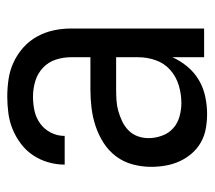

<svg xmlns="http://www.w3.org/2000/svg" viewBox="-50 -518 576 515"><g transform="rotate(-90 237.5 -260.0)"><path d="M190 8Q170 8 150.5 4.5Q131 1 114 -8.5Q97 -18 84 -33Q71 -48 63 -65.5Q55 -83 51.5 -102.5Q48 -122 48 -142Q48 -167 54.5 -191.5Q61 -216 76 -236Q91 -256 112 -269.5Q133 -283 157 -291Q181 -299 206 -302Q231 -305 256 -305H342V-357Q342 -378 335.5 -398Q329 -418 313.5 -432.5Q298 -447 277.5 -453Q257 -459 236 -459Q217 -459 198.5 -455Q180 -451 164.5 -440Q149 -429 140 -411.5Q131 -394 131 -375V-374H54V-375Q54 -397 60.5 -419Q67 -441 79.5 -459.5Q92 -478 110 -491.5Q128 -505 148.5 -513.5Q169 -522 191.5 -525Q214 -528 236 -528Q260 -528 283.5 -524.5Q307 -521 328.5 -511Q350 -501 368 -485Q386 -469 397.5 -448Q409 -427 414 -404Q419 -381 419 -357V0H342V-85Q332 -63 316.5 -44.5Q301 -26 280.5 -14Q260 -2 236.5 3Q213 8 190 8ZM219 -61Q243 -61 266.5 -68Q290 -75 308 -91Q326 -107 334 -130Q342 -153 342 -177V-236H256Q241 -236 226 -235Q211 -234 197 -230Q183 -226 169.5 -219.5Q156 -213 145.5 -202.5Q135 -192 130 -178Q125 -164 125 -149Q125 -131 131.5 -113Q138 -95 151.5 -83Q165 -71 183 -66Q201 -61 219 -61Z"/></g></svg>

Font: Iosevka QP
Style: Regular
Weight: 400
Designer: Belleve Invis
Foundry: Belleve Invis
Version: Version 20.0.0; ttfautohint (v1.8.4)